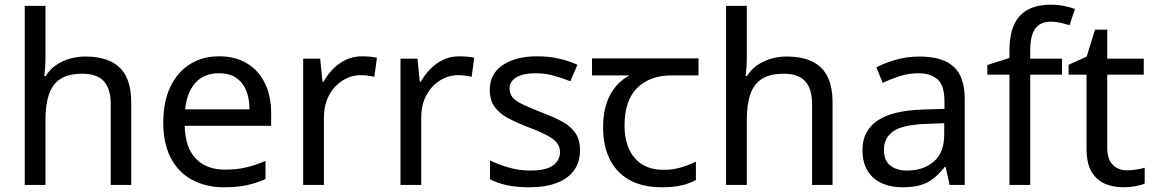

<svg xmlns="http://www.w3.org/2000/svg" viewBox="-20 -785 4901 815"><path d="M173 -537Q173 -518 171.5 -498Q170 -478 168 -462H174Q191 -490 217 -508Q243 -526 275 -535.5Q307 -545 341 -545Q406 -545 449.5 -524.5Q493 -504 515 -461Q537 -418 537 -349V0H450V-343Q450 -408 421 -440Q392 -472 330 -472Q270 -472 236 -449.5Q202 -427 187.5 -383.5Q173 -340 173 -277V0H85V-760H173Z M910 -546Q979 -546 1028.5 -516Q1078 -486 1104.5 -431.5Q1131 -377 1131 -304V-251H764Q766 -160 810.5 -112.5Q855 -65 935 -65Q986 -65 1025.5 -74.5Q1065 -84 1107 -102V-25Q1066 -7 1026 1.5Q986 10 931 10Q855 10 796.5 -21Q738 -52 705.5 -113.5Q673 -175 673 -264Q673 -352 702.5 -415Q732 -478 785.5 -512Q839 -546 910 -546ZM909 -474Q846 -474 809.5 -433.5Q773 -393 766 -321H1039Q1039 -367 1025 -401Q1011 -435 982.5 -454.5Q954 -474 909 -474Z M1517 -546Q1532 -546 1549.5 -544.5Q1567 -543 1580 -540L1569 -459Q1556 -462 1540.5 -464Q1525 -466 1511 -466Q1480 -466 1452 -453Q1424 -440 1402 -416.5Q1380 -393 1367.5 -360Q1355 -327 1355 -286V0H1267V-536H1339L1349 -438H1353Q1370 -468 1394 -492.5Q1418 -517 1449 -531.5Q1480 -546 1517 -546Z M1930 -546Q1945 -546 1962.5 -544.5Q1980 -543 1993 -540L1982 -459Q1969 -462 1953.5 -464Q1938 -466 1924 -466Q1893 -466 1865 -453Q1837 -440 1815 -416.5Q1793 -393 1780.5 -360Q1768 -327 1768 -286V0H1680V-536H1752L1762 -438H1766Q1783 -468 1807 -492.5Q1831 -517 1862 -531.5Q1893 -546 1930 -546Z M2442 -148Q2442 -96 2416 -61Q2390 -26 2342 -8Q2294 10 2228 10Q2172 10 2131.5 1Q2091 -8 2060 -24V-104Q2092 -88 2137.5 -74.5Q2183 -61 2230 -61Q2297 -61 2327 -82.5Q2357 -104 2357 -140Q2357 -160 2346 -176Q2335 -192 2306.5 -208Q2278 -224 2225 -244Q2173 -264 2136 -284Q2099 -304 2079 -332Q2059 -360 2059 -404Q2059 -472 2114.5 -509Q2170 -546 2260 -546Q2309 -546 2351.5 -536.5Q2394 -527 2431 -510L2401 -440Q2367 -454 2330 -464Q2293 -474 2254 -474Q2200 -474 2171.5 -456.5Q2143 -439 2143 -409Q2143 -387 2156 -371.5Q2169 -356 2199.5 -341.5Q2230 -327 2281 -307Q2332 -288 2368 -268Q2404 -248 2423 -219.5Q2442 -191 2442 -148Z M2788 10Q2670 10 2605 -57Q2540 -124 2540 -245Q2540 -325 2569 -380.5Q2598 -436 2652 -465H2493V-537H2945V-465H2832Q2738 -465 2684.5 -411.5Q2631 -358 2631 -252Q2631 -165 2674 -114.5Q2717 -64 2797 -64Q2834 -64 2868 -73.5Q2902 -83 2934 -99V-21Q2905 -5 2870 2.5Q2835 10 2788 10Z M3150 -537Q3150 -518 3148.5 -498Q3147 -478 3145 -462H3151Q3168 -490 3194 -508Q3220 -526 3252 -535.5Q3284 -545 3318 -545Q3383 -545 3426.5 -524.5Q3470 -504 3492 -461Q3514 -418 3514 -349V0H3427V-343Q3427 -408 3398 -440Q3369 -472 3307 -472Q3247 -472 3213 -449.5Q3179 -427 3164.5 -383.5Q3150 -340 3150 -277V0H3062V-760H3150Z M3883 -545Q3981 -545 4028 -502Q4075 -459 4075 -365V0H4011L3994 -76H3990Q3967 -47 3942.5 -27.5Q3918 -8 3886.5 1Q3855 10 3810 10Q3762 10 3723.5 -7Q3685 -24 3663 -59.5Q3641 -95 3641 -149Q3641 -229 3704 -272.5Q3767 -316 3898 -320L3989 -323V-355Q3989 -422 3960 -448Q3931 -474 3878 -474Q3836 -474 3798 -461.5Q3760 -449 3727 -433L3700 -499Q3735 -518 3783 -531.5Q3831 -545 3883 -545ZM3909 -259Q3809 -255 3770.5 -227Q3732 -199 3732 -148Q3732 -103 3759.5 -82Q3787 -61 3830 -61Q3898 -61 3943 -98.5Q3988 -136 3988 -214V-262Z M4488 -468H4353V0H4265V-468H4171V-509L4265 -539V-570Q4265 -639 4285.5 -682Q4306 -725 4345 -745Q4384 -765 4439 -765Q4471 -765 4497.5 -759.5Q4524 -754 4543 -747L4520 -678Q4504 -683 4483 -688Q4462 -693 4440 -693Q4396 -693 4374.5 -663.5Q4353 -634 4353 -571V-536H4488Z M4764 -62Q4784 -62 4805 -65.5Q4826 -69 4839 -73V-6Q4825 1 4799 5.5Q4773 10 4749 10Q4707 10 4671.5 -4.5Q4636 -19 4614 -55Q4592 -91 4592 -156V-468H4516V-510L4593 -545L4628 -659H4680V-536H4835V-468H4680V-158Q4680 -109 4703.5 -85.5Q4727 -62 4764 -62Z"/></svg>

Font: eng115
Style: Regular
Weight: 400
Designer: Monotype Design Team
Foundry: Monotype Imaging Inc.
Version: Version 2.013